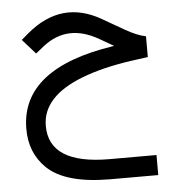

<svg xmlns="http://www.w3.org/2000/svg" viewBox="-54 -455 783 861"><g transform="rotate(-5 338.0 -24.0)"><path d="M551.8 -165.1Q417.4 -146.2 323.6 -109.7Q232.3 -74.4 186.7 -24.1Q140.5 26.7 140.5 92.3Q139.5 266.2 412.3 266.2H623.6V356.4H406.2Q206.7 355.9 124.1 276.9Q50.8 206.2 52.3 95.4Q55.4 -174.4 473.8 -237.4L476.9 -237.9L474.4 -239.5L413.8 -274.4Q275.9 -353.8 162.1 -263.6L125.6 -234.4L66.7 -300.5L97.9 -327.2Q259 -463.1 433.8 -362.1L530.8 -306.2Q583.1 -276.4 623.1 -268.2V-174.9Q587.7 -170.3 551.8 -165.1Z"/></g></svg>

Font: Fira Code
Style: Regular
Weight: 400
Designer: Carrois Corporate, Edenspiekermann AG, Nikita Prokopov
Foundry: Carrois Corporate, Edenspiekermann AG, Nikita Prokopov
Version: Version 5.002